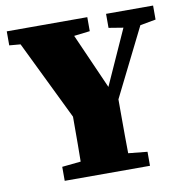

<svg xmlns="http://www.w3.org/2000/svg" viewBox="-75 -724 771 796"><g transform="rotate(-10 310.5 -326.0)"><path d="M555 -581 412 -294V-242Q412 -125 413 -67L493 -59V0H134V-59L213 -67Q214 -123 214 -241V-256L52 -589L5 -593V-652H344V-593L277 -585L380 -352L484 -583L423 -593V-652H621V-593Z"/></g></svg>

Font: TypoPRO Source Serif Pro
Style: Regular
Weight: 900
Designer: Frank Grießhammer
Foundry: Adobe Systems Incorporated
Version: Version 1.017;PS 1.0;hotconv 1.0.79;makeotf.lib2.5.61930